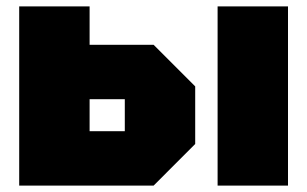

<svg xmlns="http://www.w3.org/2000/svg" viewBox="-20 -580 960 600"><path d="M40 0V-560H260V-440H460L590 -310V-130L460 0ZM260 -170H370V-270H260ZM660 0V-560H880V0Z"/></svg>

Font: Tektur Black
Style: Regular
Weight: 900
Designer: Adam Jagosz
Foundry: Adam Jagosz
Version: Version 1.005;gftools[0.9.30]